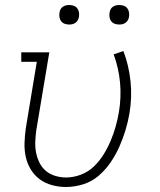

<svg xmlns="http://www.w3.org/2000/svg" viewBox="-20 -739 640 767"><path d="M243 8Q215 8 187.5 0.5Q160 -7 138.5 -23Q117 -39 103 -62Q89 -85 83 -112Q77 -139 78 -168Q79 -197 83 -226L127 -492H65V-530H177L125 -219Q122 -197 121 -174Q120 -151 124 -130Q128 -109 137.5 -89.5Q147 -70 163 -56.5Q179 -43 200.5 -36.5Q222 -30 244 -30Q273 -30 302.5 -41Q332 -52 354.5 -73.5Q377 -95 393.5 -121.5Q410 -148 422 -176.5Q434 -205 442 -233.5Q450 -262 455 -291Q465 -351 459.5 -409.5Q454 -468 434 -522L473 -535Q495 -477 501.5 -413.5Q508 -350 497 -285Q491 -251 481 -218Q471 -185 456.5 -152.5Q442 -120 421.5 -90Q401 -60 373.5 -36.5Q346 -13 311.5 -2.5Q277 8 243 8ZM456 -641Q447 -641 438.5 -644Q430 -647 424.5 -654Q419 -661 417.5 -670.5Q416 -680 418 -690Q419 -696 422 -702Q425 -708 431 -712Q437 -716 443.5 -717.5Q450 -719 456 -719Q466 -719 474.5 -716Q483 -713 488.5 -706Q494 -699 495.5 -689.5Q497 -680 495 -670Q494 -664 490.5 -658Q487 -652 481.5 -648Q476 -644 469.5 -642.5Q463 -641 456 -641ZM256 -641Q247 -641 238.5 -644Q230 -647 224.5 -654Q219 -661 217.5 -670.5Q216 -680 218 -690Q219 -696 222 -702Q225 -708 231 -712Q237 -716 243.5 -717.5Q250 -719 256 -719Q266 -719 274.5 -716Q283 -713 288.5 -706Q294 -699 295.5 -689.5Q297 -680 295 -670Q294 -664 290.5 -658Q287 -652 281.5 -648Q276 -644 269.5 -642.5Q263 -641 256 -641Z"/></svg>

Font: Iosevka Slab XLtEx
Style: Italic
Weight: 200
Width: 7
Italic angle: -9°
Monospace: yes
Designer: Belleve Invis
Foundry: Belleve Invis
Version: Version 11.1.0; ttfautohint (v1.8.3)